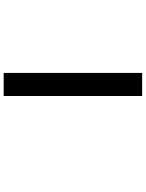

<svg xmlns="http://www.w3.org/2000/svg" viewBox="105 -1020 790 1040"><g transform="rotate(-90 500.0 -500.0)"><path d="M500 -875H625V-125H500Z"/></g></svg>

Font: Picon
Style: Regular
Weight: 400
Designer: yne
Foundry: yne
Version: Version 21.02.27; git-deadbeef-release